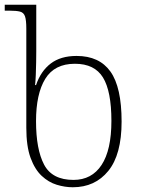

<svg xmlns="http://www.w3.org/2000/svg" viewBox="-25 -780 595 810"><path d="M282 10Q249 10 214.5 -0.5Q180 -11 151 -38Q122 -65 104 -114Q86 -163 86 -241V-659Q86 -695 80.5 -711Q75 -727 59.5 -731Q44 -735 16 -735H-5V-760H128V-563Q128 -544 127.5 -517Q127 -490 126 -464.5Q125 -439 123 -421H127Q147 -480 189 -512Q231 -544 298 -544Q394 -544 441 -478Q488 -412 488 -267Q488 -128 432 -59Q376 10 282 10ZM285 -21Q362 -21 403.5 -84Q445 -147 445 -270Q445 -395 409.5 -453Q374 -511 291 -511Q205 -511 166 -447.5Q127 -384 127 -269Q127 -150 161 -85.5Q195 -21 285 -21Z"/></svg>

Font: Noto Serif ExtraLight
Style: Regular
Weight: 200
Designer: Monotype Design Team
Foundry: Monotype Imaging Inc.
Version: Version 2.015; ttfautohint (v1.8.4.7-5d5b)